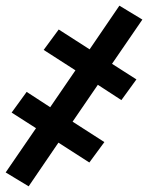

<svg xmlns="http://www.w3.org/2000/svg" viewBox="-42 -491 562 677"><path d="M59 166 -22 117 85 -39 -1 -94 52 -167 135 -113 224 -243 112 -315 165 -387 274 -317 379 -471 460 -422 353 -266 439 -211 386 -138 303 -192 214 -62 326 10 273 82 164 12Z"/></svg>

Font: Iosevka SS04 Semibold Oblique
Style: Regular
Weight: 600
Italic angle: -9°
Monospace: yes
Designer: Belleve Invis
Foundry: Belleve Invis
Version: Version 19.0.0; ttfautohint (v1.8.4)